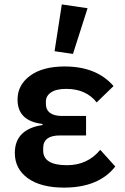

<svg xmlns="http://www.w3.org/2000/svg" viewBox="-20 -834 565 866"><path d="M309.1 -590.8 226.1 -603 258.8 -814 375 -796.9ZM269 12.2Q164.6 12.2 105.7 -30Q46.9 -72.3 46.9 -144Q46.9 -198.7 79.1 -230Q111.3 -261.2 171.9 -270V-274.9Q59.1 -288.1 59.1 -384.8Q59.1 -450.7 115.7 -492.4Q172.4 -534.2 272 -534.2Q415.5 -534.2 492.2 -445.8L416 -372.1Q368.2 -433.1 278.8 -433.1Q233.4 -433.1 210.2 -417.2Q187 -401.4 187 -376V-365.2Q187 -338.9 205.6 -325Q224.1 -311 258.8 -311H368.2V-223.1H250Q174.8 -223.1 174.8 -166V-154.8Q174.8 -88.9 282.2 -88.9Q375 -88.9 432.1 -158.2L500 -83Q425.3 12.2 269 12.2Z"/></svg>

Font: Anuphan SemiBold
Style: Bold
Weight: 600
Designer: Mike Abbink, Paul van der Laan, Pieter van Rosmalen, Mint Tantisuwanna
Foundry: Bold Monday; Cadson Demak
Version: Version 3.002;hotconv 1.0.109;makeotfexe 2.5.65596